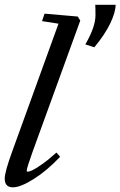

<svg xmlns="http://www.w3.org/2000/svg" viewBox="-20 -783 510 814"><path d="M379.9 -582.5 341.8 -594.7Q384.8 -668.9 384.8 -718.3Q384.8 -748.5 383.8 -762.7H470.2Q470.2 -731.9 447.8 -684.6Q425.3 -637.2 379.9 -582.5ZM34.7 11.2Q0 11.2 0 -25.9Q0 -54.2 32.2 -142.1L228 -682.6L158.2 -693.4L168.9 -725.1L309.6 -712.9L320.3 -695.8L118.2 -139.6Q93.3 -70.8 93.3 -59.1Q93.3 -55.2 98.1 -55.2Q104 -55.2 117.4 -61.3Q130.9 -67.4 158.9 -87.2Q187 -106.9 219.2 -136.2L234.9 -118.2Q178.7 -59.1 122.8 -23.9Q66.9 11.2 34.7 11.2Z"/></svg>

Font: Elstob 6pt Medium
Style: Italic
Weight: 500
Italic angle: -20°
Designer: Peter S. Baker
Version: Version 1.015